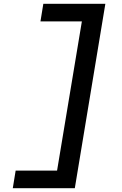

<svg xmlns="http://www.w3.org/2000/svg" viewBox="-20 -843 640 1006"><path d="M47 143 62 51H279L409 -731H192L207 -823H532L372 143Z"/></svg>

Font: Iosevka Aile Semibold Oblique
Style: Regular
Weight: 600
Italic angle: -9°
Designer: Belleve Invis
Foundry: Belleve Invis
Version: Version 31.1.0; ttfautohint (v1.8.4)